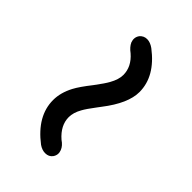

<svg xmlns="http://www.w3.org/2000/svg" viewBox="-5 -651 564 564"><g transform="rotate(-45 277.5 -368.5)"><path d="M376 -287Q329 -287 267 -335Q263 -338 255 -344Q230 -363 217 -370Q196 -382 177 -382Q143 -382 115 -350Q105 -335 92 -330Q77 -324 64 -333Q53 -341 53 -356Q53 -369 62 -382Q114 -450 180 -450Q211 -450 243 -433Q262 -423 295 -397Q323 -376 336 -369Q359 -356 378 -356Q412 -356 438 -386Q449 -401 462 -407Q478 -413 491 -404Q502 -395 502 -381Q502 -368 492 -354Q441 -287 376 -287Z"/></g></svg>

Font: GenSenRounded JP R
Style: Regular
Weight: 400
Version: Version 1.501;PS 1;hotconv 16.6.51;makeotf.lib2.5.65220